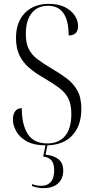

<svg xmlns="http://www.w3.org/2000/svg" viewBox="-20 -744 483 996"><path d="M217 10Q157 10 119.5 -10.5Q82 -31 64.5 -62.5Q47 -94 47 -125Q47 -150 58.5 -166.5Q70 -183 93 -183Q93 -98 124 -49Q155 0 225 0Q284 0 317 -38Q350 -76 350 -153Q350 -202 334.5 -233Q319 -264 287 -288Q255 -312 207 -340Q163 -365 131 -392.5Q99 -420 81 -457Q63 -494 63 -547Q63 -629 109 -676.5Q155 -724 233 -724Q282 -724 315.5 -707.5Q349 -691 367 -664.5Q385 -638 385 -609Q385 -560 336 -560Q336 -714 229 -714Q175 -714 144.5 -676Q114 -638 114 -568Q114 -520 129 -490Q144 -460 173.5 -437.5Q203 -415 247 -389Q290 -364 325 -338Q360 -312 381 -275Q402 -238 402 -179Q402 -92 354.5 -41Q307 10 217 10ZM206 232Q176 232 146 221V211Q159 216 170.5 218Q182 220 194 220Q225 220 243 200.5Q261 181 261 139Q261 105 247 88Q233 71 204 68L218 0H228L216 58Q260 63 284 82.5Q308 102 308 141Q308 183 281 207.5Q254 232 206 232Z"/></svg>

Font: Noto Serif Display Condensed Light
Style: Regular
Weight: 300
Width: 3
Designer: Monotype Design Team
Foundry: Monotype Imaging Inc.
Version: Version 2.009